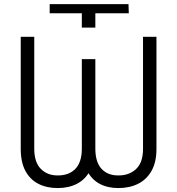

<svg xmlns="http://www.w3.org/2000/svg" viewBox="-20 -907 864 936"><path d="M378.9 -842.3H222.2V-886.7H606.4L607.9 -842.3H444.8V-772.5H378.9ZM378.9 -618.7H440.9V-180.7Q441.4 -117.2 418.7 -74.7Q396 -32.2 355.5 -11.2Q314.9 9.8 261.2 9.8Q207 9.8 166.5 -11.2Q126 -32.2 103.5 -74.5Q81.1 -116.7 81.1 -180.7V-727.5H147V-180.7Q147.5 -114.7 179.7 -83Q211.9 -51.3 261.2 -51.8Q315.4 -51.3 346.9 -83.3Q378.4 -115.2 378.9 -180.7ZM677.2 -727.5H742.7V-180.7Q742.7 -116.7 719 -74.5Q695.3 -32.2 653.6 -11.2Q611.8 9.8 557.1 9.8Q504.4 9.8 465.3 -11.2Q426.3 -32.2 404.8 -74.7Q383.3 -117.2 383.3 -180.7V-618.7H444.8V-180.7Q445.3 -115.2 475.6 -83.3Q505.9 -51.3 557.1 -51.8Q609.4 -51.3 643.3 -83Q677.2 -114.7 677.2 -180.7Z"/></svg>

Font: Inter Tight Light
Style: Regular
Weight: 300
Designer: Rasmus Andersson
Foundry: rsms
Version: Version 3.004